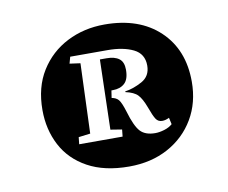

<svg xmlns="http://www.w3.org/2000/svg" viewBox="-53 -840 611 514"><g transform="rotate(-10 252.5 -583.0)"><path d="M260 -390Q193 -390 147.5 -415Q102 -440 79.5 -483Q57 -526 57 -579Q57 -641 84.5 -685Q112 -729 158 -752.5Q204 -776 260 -776Q354 -776 409 -724Q464 -672 464 -585Q464 -528 438 -484Q412 -440 366 -415Q320 -390 260 -390ZM344 -466Q355 -466 368.5 -470Q382 -474 391 -482L387 -500Q377 -495 368 -495Q357 -495 351 -504Q345 -513 336 -538Q327 -562 317 -572.5Q307 -583 284 -588V-590Q306 -593 330 -606Q354 -619 354 -648Q354 -680 326.5 -693.5Q299 -707 256 -707H155L150 -689L179 -685L172 -495L140 -491L138 -472H256L258 -491L227 -496L232 -686H250Q272 -686 284 -677Q296 -668 296 -647Q296 -621 284 -610Q272 -599 252 -599H248L245 -579Q257 -577 263.5 -569.5Q270 -562 278 -536Q290 -495 303.5 -480.5Q317 -466 344 -466Z"/></g></svg>

Font: Literata 36pt
Style: Bold Italic
Weight: 700
Italic angle: -2°
Designer: Latin by Veronika Burian and Jose Scaglione. Greek by Irene Vlachou. Cyrillic by Vera Evstafieva
Foundry: TypeTogether
Version: Version 3.002